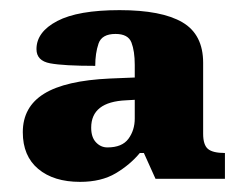

<svg xmlns="http://www.w3.org/2000/svg" viewBox="-20 -739 488 379"><path d="M138 -380Q86 -380 55.5 -405.5Q25 -431 25 -478Q25 -528 67 -554Q109 -580 197 -584L246 -586V-611Q246 -638 239.5 -655Q233 -672 208 -672Q181 -672 174.5 -653Q168 -634 168 -609Q106 -609 79 -614Q52 -619 52 -642Q52 -676 93 -697.5Q134 -719 216 -719Q299 -719 340 -695Q381 -671 381 -615V-475Q381 -453 390.5 -445Q400 -437 424 -437V-386H287L264 -437H256Q237 -414 208.5 -397Q180 -380 138 -380ZM192 -448Q221 -448 233.5 -465Q246 -482 246 -505V-542L229 -541Q160 -538 160 -487Q160 -468 169.5 -458Q179 -448 192 -448Z"/></svg>

Font: Noto Serif Black
Style: Regular
Weight: 900
Designer: Monotype Design Team
Foundry: Monotype Imaging Inc.
Version: Version 2.014; ttfautohint (v1.8.4.7-5d5b)